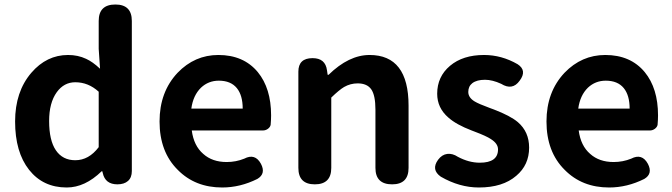

<svg xmlns="http://www.w3.org/2000/svg" viewBox="-20 -818 2982 852"><path d="M276 14Q171 14 109 -64.5Q47 -143 47 -279Q47 -411 119 -495Q187 -574 282 -574Q326 -574 362 -557Q391 -544 424 -513L418 -601V-725Q418 -798 492 -798Q565 -798 565 -725V-399V-59Q565 -30 548 -15Q531 0 501 0Q447 0 436 -50L434 -58H431Q357 14 276 14ZM314 -107Q374 -107 418 -165V-288V-411Q372 -453 314 -453Q264 -453 232 -409Q198 -362 198 -281Q198 -195 228 -151Q258 -107 314 -107Z M966 14Q846 14 769 -64Q688 -144 688 -279Q688 -410 768 -495Q844 -574 949 -574Q1061 -574 1124 -498Q1183 -426 1183 -306Q1183 -288 1181 -264Q1179 -254 1169 -246.5Q1159 -239 1146 -239H1003H831Q840 -171 882 -135Q922 -99 986 -99Q1027 -99 1064 -114Q1112 -139 1138 -91Q1161 -47 1122 -24Q1046 14 966 14ZM829 -336H943H1057Q1057 -395 1031 -427Q1004 -460 951 -460Q905 -460 872 -429Q837 -395 829 -336Z M1377 0Q1304 0 1304 -73V-280V-500Q1304 -560 1367 -560Q1424 -560 1431 -506L1434 -486H1438Q1528 -574 1620 -574Q1793 -574 1793 -349V-73Q1793 0 1720 0Q1646 0 1646 -73V-331Q1646 -395 1627.5 -421.5Q1609 -448 1567 -448Q1535 -448 1507 -432Q1485 -419 1450 -385V-73Q1450 0 1377 0Z M2105 14Q2019 14 1936 -34Q1892 -65 1924 -109Q1941 -132 1964.5 -135Q1988 -138 2012 -122Q2061 -96 2109 -96Q2190 -96 2190 -155Q2190 -181 2158 -201Q2139 -214 2086 -234Q2077 -237 2073 -239Q2005 -265 1970 -296Q1920 -339 1920 -402Q1920 -478 1977 -526Q2034 -574 2128 -574Q2206 -574 2277 -533Q2320 -505 2286 -460Q2254 -415 2204 -446Q2165 -464 2132 -464Q2096 -464 2076 -449Q2058 -435 2058 -410Q2058 -385 2086 -368Q2104 -357 2153 -339Q2166 -334 2172 -332Q2245 -304 2278 -276Q2328 -233 2328 -163Q2328 -86 2271 -38Q2211 14 2105 14Z M2683 14Q2563 14 2486 -64Q2405 -144 2405 -279Q2405 -410 2485 -495Q2561 -574 2666 -574Q2778 -574 2841 -498Q2900 -426 2900 -306Q2900 -288 2898 -264Q2896 -254 2886 -246.5Q2876 -239 2863 -239H2720H2548Q2557 -171 2599 -135Q2639 -99 2703 -99Q2744 -99 2781 -114Q2829 -139 2855 -91Q2878 -47 2839 -24Q2763 14 2683 14ZM2546 -336H2660H2774Q2774 -395 2748 -427Q2721 -460 2668 -460Q2622 -460 2589 -429Q2554 -395 2546 -336Z"/></svg>

Font: GenSenRounded JP B
Style: Regular
Weight: 700
Version: Version 1.501;PS 1;hotconv 16.6.51;makeotf.lib2.5.65220